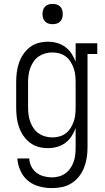

<svg xmlns="http://www.w3.org/2000/svg" viewBox="-20 -752 540 985"><path d="M247 213Q214 213 181.5 204.5Q149 196 124 175.5Q99 155 85 124Q71 93 69 61H130Q131 82 140.5 101.5Q150 121 167 134Q184 147 205 152.5Q226 158 247 158Q265 158 283 153Q301 148 316 137Q331 126 341.5 110.5Q352 95 358 77.5Q364 60 366 41.5Q368 23 368 5V-95Q360 -73 347 -53Q334 -33 315 -19Q296 -5 273 1.5Q250 8 226 8Q201 8 177 1.5Q153 -5 133 -20.5Q113 -36 99 -57Q85 -78 77 -101.5Q69 -125 66 -150Q63 -175 63 -200V-330Q63 -355 66 -380Q69 -405 77 -428.5Q85 -452 99 -473Q113 -494 133 -509.5Q153 -525 177 -531.5Q201 -538 226 -538Q250 -538 273 -531.5Q296 -525 315 -511Q334 -497 347 -477Q360 -457 368 -435V-530H479V-475H429V5Q429 31 425 57Q421 83 411.5 107.5Q402 132 385.5 153Q369 174 347 188Q325 202 299 207.5Q273 213 247 213ZM249 -47Q267 -47 285 -52Q303 -57 317.5 -68Q332 -79 342 -95Q352 -111 358 -128Q364 -145 366 -163.5Q368 -182 368 -200V-330Q368 -348 366 -366.5Q364 -385 358 -402Q352 -419 342 -435Q332 -451 317.5 -462Q303 -473 285 -478Q267 -483 249 -483Q230 -483 212 -478Q194 -473 178.5 -462.5Q163 -452 152.5 -436.5Q142 -421 135.5 -403.5Q129 -386 126.5 -367.5Q124 -349 124 -330V-200Q124 -181 126.5 -162.5Q129 -144 135.5 -126.5Q142 -109 152.5 -93.5Q163 -78 178.5 -67.5Q194 -57 212 -52Q230 -47 249 -47ZM250 -628Q239 -628 229 -631Q219 -634 211.5 -641.5Q204 -649 201 -659Q198 -669 198 -680Q198 -691 201 -701Q204 -711 211.5 -718.5Q219 -726 229 -729Q239 -732 250 -732Q261 -732 271 -729Q281 -726 288.5 -718.5Q296 -711 299 -701Q302 -691 302 -680Q302 -669 299 -659Q296 -649 288.5 -641.5Q281 -634 271 -631Q261 -628 250 -628Z"/></svg>

Font: Iosevka Slab Light
Style: Regular
Weight: 300
Monospace: yes
Designer: Belleve Invis
Foundry: Belleve Invis
Version: Version 11.1.0; ttfautohint (v1.8.3)